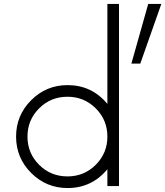

<svg xmlns="http://www.w3.org/2000/svg" viewBox="-20 -940 835 970"><path d="M522.5 -415V-920H581.2V0H522.5V-85Q443.8 10 321.2 10Q213.8 10 137.5 -66.2Q61.2 -142.5 61.2 -250Q61.2 -357.5 137.5 -433.8Q213.8 -510 321.2 -510Q443.8 -510 522.5 -415ZM728.8 -920H795L688.8 -618.8H643.8ZM321.2 -48.8Q405 -48.8 463.8 -107.5Q522.5 -166.2 522.5 -250Q522.5 -333.8 463.8 -392.5Q405 -451.2 321.2 -451.2Q236.2 -451.2 177.5 -392.5Q118.8 -333.8 118.8 -250Q118.8 -166.2 177.5 -107.5Q236.2 -48.8 321.2 -48.8Z"/></svg>

Font: Now Light
Style: Regular
Weight: 300
Designer: Alfredo Marco Pradil
Foundry: Alfredo Marco Pradil
Version: Version 1.002;PS 001.002;hotconv 1.0.88;makeotf.lib2.5.64775